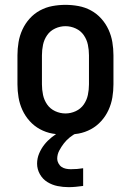

<svg xmlns="http://www.w3.org/2000/svg" viewBox="-20 -548 540 792"><path d="M250 8Q223 8 196 3Q169 -2 145 -15Q121 -28 102.5 -48.5Q84 -69 72.5 -94Q61 -119 56.5 -146Q52 -173 52 -200V-320Q52 -347 56.5 -374Q61 -401 72.5 -426Q84 -451 102.5 -471.5Q121 -492 145 -505Q169 -518 196 -523Q223 -528 250 -528Q277 -528 304 -523Q331 -518 355 -505Q379 -492 397.5 -471.5Q416 -451 427.5 -426Q439 -401 443.5 -374Q448 -347 448 -320V-200Q448 -173 443.5 -146Q439 -119 427.5 -94Q416 -69 397.5 -48.5Q379 -28 355 -15Q331 -2 304 3Q277 8 250 8ZM250 -80Q272 -80 292.5 -89.5Q313 -99 325.5 -117Q338 -135 342.5 -156.5Q347 -178 347 -200V-320Q347 -342 342.5 -363.5Q338 -385 325.5 -403Q313 -421 292.5 -430.5Q272 -440 250 -440Q228 -440 207.5 -430.5Q187 -421 174.5 -403Q162 -385 157.5 -363.5Q153 -342 153 -320V-200Q153 -178 157.5 -156.5Q162 -135 174.5 -117Q187 -99 207.5 -89.5Q228 -80 250 -80ZM263 224Q240 224 217.5 219.5Q195 215 175.5 203Q156 191 144.5 170.5Q133 150 133 127Q133 105 141.5 85Q150 65 163 48.5Q176 32 193 18.5Q210 5 229 -6L233 -8H297V0Q281 8 267.5 19Q254 30 243.5 43.5Q233 57 224.5 73Q216 89 216 107Q216 116 221 125.5Q226 135 234 140.5Q242 146 252 148Q262 150 272 150Q285 150 298 149Q311 148 323 146V219Q308 221 293 222.5Q278 224 263 224Z"/></svg>

Font: Iosevka SS04 Semibold
Style: Regular
Weight: 600
Monospace: yes
Designer: Belleve Invis
Foundry: Belleve Invis
Version: Version 19.0.0; ttfautohint (v1.8.4)